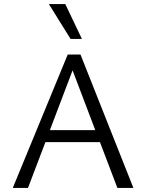

<svg xmlns="http://www.w3.org/2000/svg" viewBox="-20 -927 721 947"><path d="M473 -226H204L118 0H43L314 -658H377L638 0H559ZM302 -907 384 -735H328L221 -907ZM450 -285 338 -580 226 -285Z"/></svg>

Font: QiushuiShotai Bright
Style: Regular
Weight: 400
Designer: Christian Thalmann (Catharsis Fonts)
Version: Version 1.250;